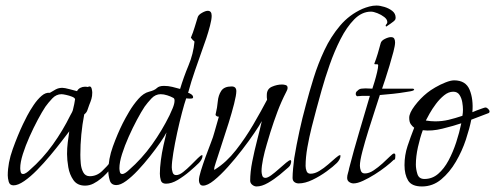

<svg xmlns="http://www.w3.org/2000/svg" viewBox="-20 -663 1787 693"><path d="M287 7Q259 7 245 -13Q231 -33 226.5 -59.5Q222 -86 222 -107Q222 -128 224.5 -148.5Q227 -169 230 -189Q220 -176 202 -152.5Q184 -129 161 -101.5Q138 -74 114 -49.5Q90 -25 67.5 -9.5Q45 6 29 6Q15 6 11.5 -7Q8 -20 8 -30Q8 -75 26 -125Q44 -175 63 -215Q68 -226 78 -245Q88 -264 101.5 -284Q115 -304 130 -317Q145 -330 160 -328Q171 -335 181.5 -340.5Q192 -346 205 -346Q213 -346 231.5 -341Q250 -336 258 -334Q262 -342 270 -346Q278 -350 286 -350Q294 -350 297 -349Q301 -351 303 -351Q309 -351 311 -342.5Q313 -334 313 -329Q313 -316 310 -306Q307 -296 302 -284Q298 -274 295.5 -265.5Q293 -257 284 -250Q277 -214 273.5 -177.5Q270 -141 270 -104Q270 -91 271.5 -73Q273 -55 280.5 -41Q288 -27 304 -27Q329 -27 348.5 -45.5Q368 -64 381 -81Q383 -84 386 -87.5Q389 -91 393 -93L396 -87Q396 -77 386 -63Q376 -49 364 -36.5Q352 -24 344 -18Q332 -8 317.5 -0.5Q303 7 287 7ZM63 -35Q69 -35 76 -40Q83 -45 87 -49Q134 -90 170.5 -141Q207 -192 234 -247Q237 -252 240 -258Q243 -264 244 -270Q246 -278 248 -287.5Q250 -297 251 -305Q250 -310 240 -314Q230 -318 218.5 -320.5Q207 -323 202 -323Q183 -323 168.5 -307.5Q154 -292 144 -278Q132 -260 116.5 -231Q101 -202 86.5 -169.5Q72 -137 62.5 -107Q53 -77 53 -56Q53 -51 54.5 -43Q56 -35 63 -35Z M400 5Q381 5 376 -12.5Q371 -30 371 -45Q371 -89 387.5 -134.5Q404 -180 423 -218Q432 -236 446.5 -260.5Q461 -285 479.5 -306Q498 -327 518 -332Q538 -337 546 -345Q554 -353 572 -353Q587 -353 601.5 -349.5Q616 -346 630 -342Q643 -385 660.5 -427Q678 -469 682 -513Q678 -516 675 -519.5Q672 -523 669 -527Q677 -546 682.5 -564.5Q688 -583 694 -602Q697 -610 709.5 -617Q722 -624 730 -624Q744 -624 744 -606Q744 -593 738 -570Q732 -547 724.5 -524.5Q717 -502 712 -489Q698 -449 684 -409Q670 -369 659 -328Q664 -327 670.5 -322.5Q677 -318 677 -312Q677 -308 672 -307.5Q667 -307 665 -307Q661 -307 658 -307.5Q655 -308 652 -308Q646 -291 637 -257Q628 -223 619.5 -184Q611 -145 605.5 -111Q600 -77 600 -59Q600 -51 603 -41Q606 -31 616 -31Q627 -31 641 -42Q655 -53 669 -67Q683 -81 694 -92Q705 -103 709 -103Q711 -103 711 -101Q711 -94 707 -87Q703 -80 698 -75Q685 -62 664.5 -44.5Q644 -27 621.5 -13.5Q599 0 579 0Q564 0 560.5 -12Q557 -24 557 -36Q557 -57 560.5 -84Q564 -111 570 -138Q576 -165 581 -185Q574 -171 558 -148Q542 -125 521 -98.5Q500 -72 478 -48.5Q456 -25 435.5 -10Q415 5 400 5ZM421 -35Q427 -35 434 -40Q441 -45 445 -49Q492 -90 528.5 -141Q565 -192 592 -247Q597 -257 603.5 -273Q610 -289 610 -300Q610 -308 605 -310Q596 -315 583.5 -319Q571 -323 560 -323Q541 -323 526.5 -307.5Q512 -292 502 -278Q490 -260 474.5 -231Q459 -202 444.5 -169.5Q430 -137 420.5 -107Q411 -77 411 -56Q411 -51 412.5 -43Q414 -35 421 -35Z M906 10Q898 10 890.5 4Q883 -2 883 -11Q883 -42 890.5 -80Q898 -118 908 -156.5Q918 -195 925 -226Q917 -211 898 -183Q879 -155 854 -122.5Q829 -90 802.5 -60.5Q776 -31 752.5 -12Q729 7 713 7Q705 7 701.5 1Q698 -5 698 -12Q698 -24 705 -46.5Q712 -69 721.5 -95.5Q731 -122 740.5 -146Q750 -170 754 -186L770 -242H768Q765 -242 761.5 -244Q758 -246 758 -250Q758 -251 758.5 -252Q759 -253 759 -254Q764 -274 766 -296.5Q768 -319 778.5 -335Q789 -351 816 -351Q833 -351 833 -334Q833 -320 825 -288.5Q817 -257 805.5 -220Q794 -183 783 -150.5Q772 -118 767 -101Q765 -94 759 -76.5Q753 -59 753 -52L754 -50Q755 -50 757 -52Q797 -77 831.5 -121Q866 -165 894.5 -214Q923 -263 944 -303Q943 -308 943 -312Q943 -316 943 -320Q943 -342 961.5 -350Q980 -358 998 -358Q1004 -358 1011 -356Q1018 -354 1018 -346Q1018 -342 1016.5 -338.5Q1015 -335 1013 -331Q995 -296 981.5 -260Q968 -224 956 -186Q951 -169 943 -142.5Q935 -116 929.5 -89.5Q924 -63 924 -45Q924 -38 926.5 -29.5Q929 -21 938 -21Q946 -21 959 -30.5Q972 -40 986.5 -53Q1001 -66 1012.5 -75.5Q1024 -85 1028 -85Q1031 -85 1031 -80Q1031 -77 1029 -70.5Q1027 -64 1021 -59Q1010 -49 990 -32.5Q970 -16 947.5 -3Q925 10 906 10Z M1058 -1Q1049 -1 1042.5 -6Q1036 -11 1036 -21Q1036 -35 1038 -56Q1040 -77 1042 -92Q1050 -140 1060.5 -188.5Q1071 -237 1084 -284Q1096 -330 1112 -381.5Q1128 -433 1151 -482Q1174 -531 1207.5 -570.5Q1241 -610 1288 -631Q1300 -636 1313 -639.5Q1326 -643 1339 -643Q1351 -643 1367.5 -638Q1384 -633 1396 -623.5Q1408 -614 1408 -599Q1408 -593 1405 -590Q1403 -587 1389.5 -577.5Q1376 -568 1374 -567Q1372 -569 1372 -570Q1372 -573 1375 -576Q1378 -579 1378 -583Q1378 -593 1367 -601.5Q1356 -610 1342 -615.5Q1328 -621 1319 -621Q1286 -621 1258.5 -593Q1231 -565 1209 -521.5Q1187 -478 1170 -429.5Q1153 -381 1141 -338Q1129 -295 1122 -269Q1114 -240 1105 -204Q1096 -168 1089.5 -131.5Q1083 -95 1083 -64Q1083 -55 1086.5 -45.5Q1090 -36 1101 -36Q1116 -36 1132.5 -46Q1149 -56 1164.5 -69.5Q1180 -83 1191.5 -93Q1203 -103 1207 -103Q1209 -103 1209 -101Q1209 -94 1205 -87Q1201 -80 1196 -75Q1183 -62 1159 -44.5Q1135 -27 1108 -14Q1081 -1 1058 -1Z M1256 -1Q1248 -1 1240.5 -6Q1233 -11 1233 -21Q1233 -29 1236 -38.5Q1239 -48 1240 -55Q1257 -121 1276.5 -186.5Q1296 -252 1315 -317H1287Q1284 -317 1281 -316.5Q1278 -316 1275 -316H1271Q1270 -316 1270 -315.5Q1270 -315 1270 -315Q1264 -318 1264 -324Q1264 -329 1266.5 -332Q1269 -335 1272 -337Q1277 -342 1284.5 -343Q1292 -344 1299 -344Q1305 -344 1311.5 -343.5Q1318 -343 1324 -343Q1327 -352 1332 -368.5Q1337 -385 1341 -402Q1345 -419 1345 -427Q1345 -432 1338.5 -431Q1332 -430 1331 -433Q1338 -451 1343.5 -469.5Q1349 -488 1354 -507Q1356 -516 1369 -522.5Q1382 -529 1391 -529Q1400 -529 1403 -523.5Q1406 -518 1406 -510Q1406 -499 1400 -476Q1394 -453 1386 -426.5Q1378 -400 1370.5 -377Q1363 -354 1359 -343H1471Q1472 -343 1475 -340Q1475 -336 1461.5 -333.5Q1448 -331 1446 -331Q1423 -327 1399 -324.5Q1375 -322 1351 -320Q1345 -301 1333.5 -266Q1322 -231 1309.5 -191Q1297 -151 1288 -116.5Q1279 -82 1279 -65Q1279 -56 1282.5 -46.5Q1286 -37 1297 -37Q1312 -37 1328.5 -48Q1345 -59 1360.5 -73Q1376 -87 1387 -98Q1398 -109 1402 -109Q1407 -109 1407 -102Q1407 -100 1406.5 -93Q1406 -86 1401 -86Q1391 -76 1372.5 -61.5Q1354 -47 1332.5 -33.5Q1311 -20 1290.5 -10.5Q1270 -1 1256 -1Z M1503 10Q1466 10 1453 -11.5Q1440 -33 1440 -67Q1440 -103 1451 -136Q1462 -169 1475 -202Q1468 -207 1462.5 -215Q1457 -223 1457 -238Q1457 -255 1477 -281.5Q1497 -308 1522 -328Q1533 -337 1551 -347.5Q1569 -358 1588 -365.5Q1607 -373 1619 -373Q1661 -373 1675 -339Q1689 -305 1685 -258Q1689 -260 1699.5 -264Q1710 -268 1720 -271.5Q1730 -275 1732 -275Q1737 -275 1742 -270Q1747 -265 1747 -260Q1747 -257 1744 -255L1681 -231Q1675 -200 1661.5 -159Q1648 -118 1625.5 -79.5Q1603 -41 1572.5 -15.5Q1542 10 1503 10ZM1551 -225Q1576 -225 1599 -230.5Q1622 -236 1649 -245Q1650 -250 1650.5 -256Q1651 -262 1651 -267Q1651 -279 1648.5 -294Q1646 -309 1638.5 -320.5Q1631 -332 1616 -332Q1599 -332 1583 -319Q1567 -306 1553.5 -288Q1540 -270 1530.5 -253Q1521 -236 1517 -228Q1535 -225 1551 -225ZM1512 -17Q1540 -17 1561.5 -35.5Q1583 -54 1599 -84Q1615 -114 1626.5 -149Q1638 -184 1645 -218Q1615 -208 1576.5 -198.5Q1538 -189 1506 -193Q1496 -166 1488.5 -132Q1481 -98 1481 -69Q1481 -53 1486.5 -35Q1492 -17 1512 -17Z"/></svg>

Font: Moon Dance
Style: Regular
Weight: 400
Designer: Robert E. Leuschke
Foundry: Robert E. Leuschke
Version: Version 1.010; ttfautohint (v1.8.3)